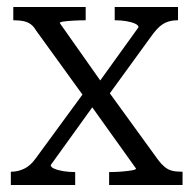

<svg xmlns="http://www.w3.org/2000/svg" viewBox="-20 -529 551 549"><path d="M502 0H292V-37H294Q312 -37 329 -38.5Q346 -40 357.5 -42Q369 -44 369 -47L231 -240L227 -243L83 -442Q76 -454 67.5 -460Q59 -466 47.5 -468.5Q36 -471 20 -471H18V-509H225V-471H224Q207 -471 190 -470Q173 -469 162 -467.5Q151 -466 151 -463L280 -280L284 -276L432 -72Q441 -60 450.5 -52Q460 -44 471.5 -41Q483 -38 500 -38H502ZM11 0V-38H12Q31 -38 49 -46.5Q67 -55 82 -76L222 -267L256 -239L125 -57Q125 -51 135.5 -46.5Q146 -42 162 -39.5Q178 -37 194 -37H195V0ZM283 -247 253 -280 376 -451Q376 -457 366 -461.5Q356 -466 341 -468.5Q326 -471 311 -471H308V-509H489V-471H488Q473 -471 460.5 -467Q448 -463 437 -453.5Q426 -444 413 -426Z"/></svg>

Font: Roboto Serif 28pt Condensed Light
Style: Regular
Weight: 300
Width: 3
Designer: Greg Gazdowicz
Foundry: Commercial Type
Version: Version 1.008